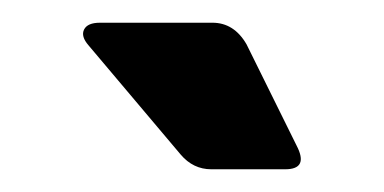

<svg xmlns="http://www.w3.org/2000/svg" viewBox="-20 -723 338 169"><path d="M231 -574H166Q150 -574 139 -587L58 -683Q51 -691 54 -697Q57 -703 68 -703H167Q186 -703 197 -684L241 -595Q252 -574 231 -574Z"/></svg>

Font: Rajdhani
Style: Bold
Weight: 700
Designer: Satya Rajpurohit, Jyotish Sonowal
Foundry: Indian Type Foundry
Version: Version 1.201 February 1, 2022